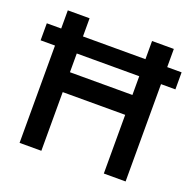

<svg xmlns="http://www.w3.org/2000/svg" viewBox="-124 -826 960 953"><g transform="rotate(20 356.0 -350.0)"><path d="M76 0V-514H0V-604H76V-700H191V-604H521V-700H636V-604H712V-514H636V0H521V-310H191V0ZM191 -415H521V-514H191Z"/></g></svg>

Font: Outfit Medium
Style: Regular
Weight: 500
Designer: Rodrigo Fuenzalida
Foundry: fragTYPE
Version: Version 1.100; ttfautohint (v1.8.4.7-5d5b);gftools[0.9.27]